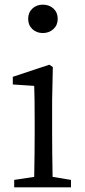

<svg xmlns="http://www.w3.org/2000/svg" viewBox="-20 -805 365 825"><path d="M41 0V-32L127 -45Q129 -155 129 -228V-284Q129 -386 127 -436L35 -442V-475L192 -527L207 -517L204 -375V-228Q204 -155 206 -45L285 -32V0ZM164 -785Q192 -785 210 -768Q228 -751 228 -724Q228 -697 209.5 -680Q191 -663 164 -663Q137 -663 119 -680Q101 -697 101 -724Q101 -751 119 -768Q137 -785 164 -785Z"/></svg>

Font: Cactus Classical Serif
Style: Regular
Weight: 400
Designer: Henry Chan (via Glyphwiki)、田海東、宇文滿月
Foundry: Moonlit Owen
Version: Version 1.000